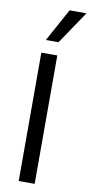

<svg xmlns="http://www.w3.org/2000/svg" viewBox="-104 -990 487 1031"><g transform="rotate(10 140.0 -475.0)"><path d="M78 -700H165V0H78ZM90 -771 188 -950H280L159 -771Z"/></g></svg>

Font: Be Vietnam
Style: Regular
Weight: 400
Designer: Gabriel Lam
Foundry: TypeRant
Version: Version 4.000